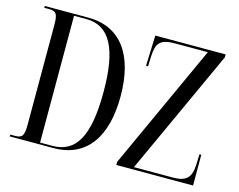

<svg xmlns="http://www.w3.org/2000/svg" viewBox="-99 -864 1263 1015"><g transform="rotate(15 533.0 -357.0)"><path d="M28 0H266C450 0 539 -137 539 -356C539 -586 441 -714 267 -714H28V-704H52C92 -704 103 -693 103 -631V-86C103 -23 93 -10 54 -10H28ZM611 0H1031V-168H1021L1019 -112C1016 -39 990 -13 916 -13H704L1018 -698V-714H633L627 -547H638L640 -601C643 -674 662 -701 744 -701H924L611 -17ZM257 -10H191V-704H258C388 -704 446 -589 446 -357C446 -113 388 -10 257 -10Z"/></g></svg>

Font: Noto Serif Display ExtraCondensed
Style: Regular
Weight: 400
Width: 2
Designer: Monotype Design Team
Foundry: Monotype Imaging Inc.
Version: Version 2.009